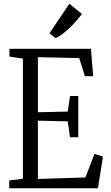

<svg xmlns="http://www.w3.org/2000/svg" viewBox="-20 -1003 591 1023"><path d="M102 -50.5V-691L30.5 -701.5V-743H464.5L476.5 -597H432.5L402 -693.5L182 -698.5V-405L341 -408.5L353 -491.5H397V-271.5H353L341 -356.5L182 -360V-49.5L435 -57.5L483.5 -183L528.5 -168.5L502 0H29V-41.5ZM275 -800 244 -826.5 349.5 -983 416.5 -928.5Q404 -912 387.2 -892.8Q370.5 -873.5 351.5 -855Q332.5 -836.5 313 -821.8Q293.5 -807 276 -800Z"/></svg>

Font: Merriweather 24pt SemiCondensed Light
Style: Regular
Weight: 300
Width: 4
Designer: Eben Sorkin
Foundry: Eben Sorkin
Version: Version 2.100